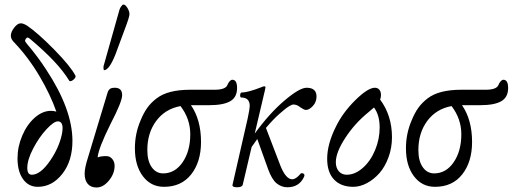

<svg xmlns="http://www.w3.org/2000/svg" viewBox="-20 -811 2256 845"><path d="M146 11.2Q105.5 11.2 81.3 -22.7Q57.1 -56.6 57.1 -113.8Q57.1 -165.5 77.9 -214.1Q98.6 -262.7 132.8 -293Q167 -323.2 204.1 -323.2Q215.8 -323.2 228 -319.8Q202.1 -394 153.3 -476.8Q104.5 -559.6 39.1 -627.9Q14.6 -653.8 43 -689.9Q55.2 -705.6 67.4 -708Q79.6 -710.4 99.1 -698.2Q146.5 -666 218.5 -592.8Q290.5 -519.5 312 -478Q314.5 -472.7 308.3 -465.3Q302.2 -458 295.4 -455.1Q288.6 -452.1 285.2 -455.1Q259.3 -497.6 217.3 -542.2Q175.3 -586.9 110.8 -641.1Q104 -646 101.1 -645.8Q98.1 -645.5 94.2 -641.1Q89.4 -633.8 90.3 -630.4Q91.3 -627 99.1 -617.2Q145.5 -563 183.1 -504.9Q298.8 -329.6 298.8 -190.9Q298.8 -102.5 254.2 -45.7Q209.5 11.2 146 11.2ZM120.1 -42Q158.2 -42 200.7 -104Q238.3 -158.7 251.5 -216.3Q263.2 -270 240.2 -276.4Q237.8 -276.9 234.9 -276.9Q216.8 -276.9 184.6 -242.2Q152.3 -207.5 126.2 -157.7Q100.1 -107.9 100.1 -71.8Q100.1 -42 120.1 -42Z M437.5 -502Q435.5 -505.4 435.5 -511.2V-519L501.5 -752.9Q505.4 -771 512 -781Q518.6 -791 523.4 -791Q531.7 -791 540.8 -776.1Q549.8 -761.2 549.8 -749Q549.8 -736.3 529.8 -684.1L487.8 -570.8Q460.4 -502 437.5 -502ZM404.8 14.2Q379.9 14.2 366.2 -1.7Q352.5 -17.6 352.5 -46.9Q352.5 -71.8 366.7 -116.2L453.6 -403.8Q457 -414.6 463.9 -419.7Q470.7 -424.8 485.4 -424.8Q517.6 -424.8 517.6 -392.1Q517.6 -363.8 466.8 -266.1Q413.1 -158.2 409.7 -118.2Q422.9 -124 447.8 -124Q463.4 -124 473.9 -111.6Q484.4 -99.1 484.4 -81.1Q484.4 -46.4 459.2 -16.1Q434.1 14.2 404.8 14.2Z M701.7 11.2Q644 11.2 608.9 -35.4Q573.7 -82 573.7 -158.2Q573.7 -223.1 598.6 -280.8Q611.8 -313.5 628.2 -336.4Q644.5 -359.4 669.7 -378.4Q694.8 -397.5 731.4 -406.7Q768.1 -416 816.4 -416H924.3Q971.2 -416 980.5 -436Q984.4 -446.3 990.5 -453.1Q996.6 -460 1002.4 -460Q1023.4 -460 1023.4 -423.8Q1023.4 -382.8 993.2 -365.5Q962.9 -348.1 901.4 -348.1H820.3Q864.7 -284.2 864.7 -186Q864.7 -98.6 821.5 -43.7Q778.3 11.2 701.7 11.2ZM628.4 -150.9Q628.4 -102.5 647.7 -75.2Q667 -47.9 697.8 -47.9Q750 -47.9 783.7 -96.9Q817.4 -146 817.4 -220.2Q817.4 -288.1 774.4 -344.2Q706.5 -331.5 667.5 -278.8Q628.4 -226.1 628.4 -150.9Z M1023.4 13.2Q1011.7 13.2 1006.8 10.3Q1002 7.3 1003.4 2L1070.3 -291Q1079.1 -333 1079.1 -344.2Q1079.1 -381.8 1042 -381.8Q1038.1 -381.8 1037.1 -387.2Q1036.1 -392.6 1037.8 -398.2Q1039.6 -403.8 1043.5 -403.8Q1069.8 -403.8 1129.4 -426.8Q1138.2 -431.2 1143.1 -431.2Q1148.4 -431.2 1148.4 -425.8Q1148.4 -424.8 1147.9 -423.3Q1147.5 -421.9 1147 -419.2Q1146.5 -416.5 1146 -414.1L1101.1 -223.1Q1165.5 -312 1231.9 -368.4Q1298.3 -424.8 1329.1 -424.8Q1373 -424.8 1373 -386.2Q1373 -361.8 1356.9 -344.5Q1340.8 -327.1 1326.2 -327.1Q1318.8 -327.1 1301.3 -338.9Q1287.6 -351.1 1270 -351.1Q1265.6 -351.1 1252.4 -343.5Q1239.3 -335.9 1210.7 -310.8Q1182.1 -285.6 1150.4 -248L1214.4 -81.1Q1238.3 -22 1266.1 -22Q1282.7 -22 1303.2 -46.9Q1305.7 -49.8 1310.8 -48.8Q1315.9 -47.9 1318.6 -43.9Q1321.3 -40 1318.4 -33.2Q1296.9 13.2 1245.1 13.2Q1218.3 13.2 1197.3 -4.2Q1176.3 -21.5 1160.2 -65.9L1112.3 -199.2Q1100.6 -182.6 1087.4 -164.1L1048.3 2Q1045.4 13.2 1023.4 13.2Z M1534.7 11.2Q1480.5 11.2 1450.2 -20.8Q1419.9 -52.7 1419.9 -111.8Q1419.9 -176.8 1458 -252.9Q1488.3 -315.4 1543.7 -370.1Q1599.1 -424.8 1629.9 -424.8Q1642.1 -424.8 1649.4 -416.3Q1656.7 -407.7 1656.7 -393.1Q1656.7 -380.9 1652.8 -373Q1705.1 -302.7 1705.1 -207Q1705.1 -160.2 1689.7 -118.4Q1674.3 -76.7 1649.7 -48.8Q1625 -21 1594.7 -4.9Q1564.5 11.2 1534.7 11.2ZM1458 -97.2Q1458 -72.3 1471.2 -57.1Q1484.4 -42 1505.9 -42Q1542.5 -42 1576.4 -71.8Q1610.4 -101.6 1630.6 -149.9Q1650.9 -198.2 1650.9 -250Q1650.9 -304.2 1626 -337.9Q1603.5 -318.8 1600.1 -315.9Q1540.5 -267.1 1499.3 -203.6Q1458 -140.1 1458 -97.2Z M1894.5 11.2Q1836.9 11.2 1801.8 -35.4Q1766.6 -82 1766.6 -158.2Q1766.6 -223.1 1791.5 -280.8Q1804.7 -313.5 1821 -336.4Q1837.4 -359.4 1862.5 -378.4Q1887.7 -397.5 1924.3 -406.7Q1960.9 -416 2009.3 -416H2117.2Q2164.1 -416 2173.3 -436Q2177.2 -446.3 2183.3 -453.1Q2189.5 -460 2195.3 -460Q2216.3 -460 2216.3 -423.8Q2216.3 -382.8 2186 -365.5Q2155.8 -348.1 2094.2 -348.1H2013.2Q2057.6 -284.2 2057.6 -186Q2057.6 -98.6 2014.4 -43.7Q1971.2 11.2 1894.5 11.2ZM1821.3 -150.9Q1821.3 -102.5 1840.6 -75.2Q1859.9 -47.9 1890.6 -47.9Q1942.9 -47.9 1976.6 -96.9Q2010.3 -146 2010.3 -220.2Q2010.3 -288.1 1967.3 -344.2Q1899.4 -331.5 1860.4 -278.8Q1821.3 -226.1 1821.3 -150.9Z"/></svg>

Font: Junicode SmCond Light
Style: Italic
Weight: 300
Width: 4
Italic angle: -11°
Designer: Peter S. Baker
Version: Version 2.206